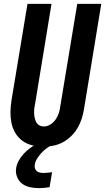

<svg xmlns="http://www.w3.org/2000/svg" viewBox="-20 -755 547 999"><path d="M206 8Q176 8 147.5 1Q119 -6 96.5 -22.5Q74 -39 59.5 -63.5Q45 -88 39.5 -116Q34 -144 34.5 -174Q35 -204 40 -234L123 -735H248L163 -217Q160 -204 158.5 -191.5Q157 -179 157.5 -166.5Q158 -154 160.5 -142Q163 -130 168.5 -119.5Q174 -109 184.5 -103Q195 -97 208 -97Q226 -97 242.5 -107.5Q259 -118 270 -134Q281 -150 286.5 -168Q292 -186 294 -204L382 -735H507L417 -187Q413 -162 405 -137Q397 -112 383.5 -89Q370 -66 350 -46.5Q330 -27 306.5 -14.5Q283 -2 257 3Q231 8 206 8ZM183 224Q159 224 136 219Q113 214 95.5 201Q78 188 69 166Q60 144 64 120Q67 100 77.5 81Q88 62 102.5 46Q117 30 134.5 17Q152 4 171 -6L174 -8H252L251 0Q235 7 220.5 18Q206 29 194 42.5Q182 56 172.5 71Q163 86 161 103Q159 112 162 121Q165 130 171.5 135.5Q178 141 187.5 143Q197 145 207 145Q218 145 229 143.5Q240 142 251 141L238 219Q225 221 211 222.5Q197 224 183 224Z"/></svg>

Font: Iosevka SS18 Extrabold
Style: Italic
Weight: 800
Italic angle: -9°
Monospace: yes
Designer: Belleve Invis
Foundry: Belleve Invis
Version: Version 25.1.1; ttfautohint (v1.8.4)